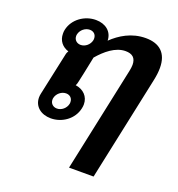

<svg xmlns="http://www.w3.org/2000/svg" viewBox="-129 -614 850 919"><g transform="rotate(20 296.0 -154.0)"><path d="M130.8 -321.7C127.5 -316.7 124.2 -310 122.5 -300L111.7 -250L76.7 -87.5C75 -80 74.2 -73.3 74.2 -66.7C74.2 -20.8 110.8 8.3 160.8 8.3C217.5 8.3 272.5 -29.2 285 -87.5C286.7 -95 287.5 -101.7 287.5 -108.3C287.5 -148.3 260 -175.8 219.2 -181.7C222.5 -186.7 224.2 -192.5 225.8 -200L236.7 -250L254.2 -335C290 -376.7 336.7 -416.7 388.3 -416.7C422.5 -416.7 441.7 -401.7 441.7 -365.8C441.7 -355.8 440 -345.8 437.5 -333.3L324.2 200H449.2L562.5 -333.3C567.5 -356.7 570 -377.5 570 -396.7C570 -472.5 528.3 -508.3 458.3 -508.3C385.8 -508.3 330 -472.5 290 -434.2C289.2 -480 253.3 -508.3 204.2 -508.3C147.5 -508.3 91.7 -470.8 79.2 -412.5C77.5 -405.8 77.5 -399.2 77.5 -392.5C77.5 -357.5 98.3 -331.7 130.8 -321.7ZM190 -129.2C210 -129.2 223.3 -115.8 223.3 -96.7C223.3 -93.3 223.3 -90.8 222.5 -87.5C217.5 -64.2 195.8 -45.8 172.5 -45.8C152.5 -45.8 138.3 -60 138.3 -78.3C138.3 -81.7 138.3 -84.2 139.2 -87.5C144.2 -110.8 166.7 -129.2 190 -129.2ZM192.5 -454.2C212.5 -454.2 225.8 -440.8 225.8 -421.7C225.8 -418.3 225.8 -415.8 225 -412.5C220 -389.2 198.3 -370.8 175 -370.8C155 -370.8 140.8 -385 140.8 -403.3C140.8 -406.7 140.8 -409.2 141.7 -412.5C146.7 -435.8 169.2 -454.2 192.5 -454.2Z"/></g></svg>

Font: BoonHome
Style: Bold Oblique
Weight: 700
Italic angle: -12°
Designer: Sungsit Sawaiwan
Foundry: Sungsit Sawaiwan
Version: Version 0.2